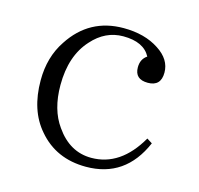

<svg xmlns="http://www.w3.org/2000/svg" viewBox="-82 -589 717 692"><g transform="rotate(15 276.5 -243.0)"><path d="M502.9 -127Q441.4 16.1 294.9 16.1Q183.1 16.1 116.2 -63Q57.1 -130.9 57.1 -243.2Q57.1 -330.1 100.1 -394Q170.4 -502 297.9 -502Q377 -502 430.2 -466.8Q481 -434.1 481 -384.8Q481 -334 432.1 -334Q383.3 -334 383.3 -378.9Q383.3 -409.7 406.2 -424.8Q380.9 -473.1 304.2 -473.1Q237.3 -473.1 188.5 -418Q130.4 -354.5 130.4 -245.1Q130.4 -153.3 172.4 -95.2Q224.6 -20 305.2 -20Q414.1 -20 482.9 -139.6Z"/></g></svg>

Font: I.MingCP
Style: Regular
Weight: 400
Designer: I.Font Project
Version: Version 8.000; Sep 06, 2022